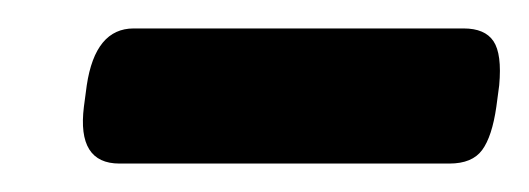

<svg xmlns="http://www.w3.org/2000/svg" viewBox="-20 -712 372 135"><path d="M64 -597Q34 -597 39 -637L41 -652Q47 -692 74 -692H306Q321 -692 327 -683Q333 -674 331 -652L329 -637Q326 -616 319 -606.5Q312 -597 296 -597Z"/></svg>

Font: Asap Condensed
Style: Bold Italic
Weight: 700
Width: 3
Italic angle: -6°
Designer: Pablo Cosgaya
Foundry: Omnibus-Type
Version: Version 3.001; ttfautohint (v1.8.4.7-5d5b)